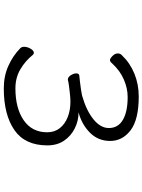

<svg xmlns="http://www.w3.org/2000/svg" viewBox="114 -868 771 1040"><g transform="rotate(90 500.0 -347.5)"><path d="M588 -387Q634 -387 675 -366.5Q716 -346 741.5 -308.5Q767 -271 767 -218Q767 -97 684 -39.5Q601 18 458 18Q392 18 337 -6.5Q282 -31 241 -71Q233 -79 233 -92Q233 -110 243.5 -127.5Q254 -145 266 -145Q271 -145 277 -139Q309 -99 354.5 -72Q400 -45 458 -45Q566 -45 631 -90Q696 -135 696 -217Q696 -257 674 -285Q652 -313 614.5 -328Q577 -343 530 -343Q515 -343 490 -340.5Q465 -338 443.5 -335Q422 -332 416 -330Q415 -330 413.5 -329.5Q412 -329 411 -329Q397 -329 387 -345Q377 -361 377 -374Q377 -390 389 -391Q399 -392 421.5 -394.5Q444 -397 466.5 -400.5Q489 -404 497 -406Q578 -429 625.5 -467.5Q673 -506 673 -551Q673 -601 629 -627Q585 -653 505 -653Q458 -653 410.5 -632.5Q363 -612 324 -570Q322 -567 316.5 -562Q311 -557 303 -557Q301 -557 292.5 -562.5Q284 -568 276.5 -578Q269 -588 269 -600Q269 -614 280 -623Q321 -666 378.5 -689.5Q436 -713 502 -713Q627 -713 685 -669Q743 -625 743 -558Q743 -493 698 -448.5Q653 -404 588 -387Z"/></g></svg>

Font: Moon Stars Kai T
Style: Regular
Weight: 400
Designer: GuiWonder
Version: Version 1.101